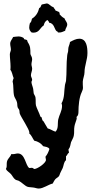

<svg xmlns="http://www.w3.org/2000/svg" viewBox="-20 -791 560 1111"><path d="M486 -484C486 -516 482 -567 439 -567C420 -567 402 -557 385 -548C384 -534 375 -521 375 -508C375 -486 371 -488 369 -471C363 -422 367 -372 362 -322C361 -315 357 -308 356 -300C350 -265 355 -225 336 -193C338 -188 339 -183 339 -178C339 -149 323 -127 317 -100C312 -77 320 -47 301 -29C285 -34 272 -44 256 -48C247 -61 241 -75 233 -87C232 -90 228 -91 227 -93C223 -99 223 -107 220 -113L214 -116C208 -136 192 -165 188 -181C185 -196 188 -213 185 -229C183 -237 177 -244 175 -251C173 -260 174 -269 172 -277C170 -288 162 -306 162 -316C162 -321 166 -324 166 -329C166 -338 159 -346 159 -355C159 -368 166 -380 166 -393C166 -402 162 -410 162 -419C162 -429 166 -439 166 -449C166 -463 156 -472 156 -480C156 -509 156 -524 140 -548C138 -551 139 -555 137 -558C133 -562 126 -562 120 -564L117 -571C108 -577 98 -580 87 -580C77 -580 66 -578 56 -577C50 -563 39 -554 39 -538C39 -526 43 -516 43 -504C43 -495 37 -487 37 -477C37 -453 41 -430 41 -406C41 -400 41 -393 40 -387C51 -374 52 -354 59 -339C56 -332 54 -326 53 -319C60 -292 55 -263 62 -235C66 -223 75 -212 78 -200C81 -190 79 -180 82 -171C83 -165 89 -161 91 -155C94 -147 92 -139 95 -132C103 -111 150 -42 150 -24L149 -19C163 -8 168 9 178 23C199 27 217 38 230 55C241 58 260 59 266 71C261 87 254 103 243 116C243 123 246 128 246 134C246 153 196 187 178 187L169 181L164 180C159 180 154 182 149 181C127 166 126 97 83 97C74 97 65 101 55 101C52 101 49 101 46 100C38 122 19 129 19 155C19 166 20 177 14 187C20 199 34 206 43 216C52 226 58 241 69 248C74 252 82 252 88 255C105 263 124 285 140 290C150 293 161 292 172 294C183 295 193 300 204 300C231 300 259 277 285 271C290 262 294 253 301 245C309 237 320 234 324 223C328 208 337 195 343 181C349 166 349 146 362 136V113C370 108 370 97 378 94L379 90C379 85 376 81 376 76C376 74 377 73 378 71C387 60 387 45 391 32C396 19 405 7 407 -6C411 -24 407 -43 411 -61C412 -71 424 -100 424 -105C424 -109 422 -113 424 -116C433 -122 434 -135 434 -145C434 -178 438 -228 453 -258C457 -268 460 -273 460 -284C460 -296 458 -307 459 -319C460 -337 469 -355 469 -372C469 -411 486 -445 486 -484ZM369 -649C369 -663 357 -672 353 -685C342 -690 333 -699 325 -708C327 -715 322 -716 323 -720V-722C315 -722 310 -729 302 -729C300 -737 292 -742 289 -750C274 -752 265 -771 250 -771C249 -771 224 -766 222 -765C216 -760 217 -746 207 -745C201 -719 188 -697 165 -683C163 -674 161 -662 153 -657C151 -649 149 -640 149 -632C149 -620 154 -611 163 -603C166 -603 169 -602 173 -602C208 -602 210 -629 233 -644C236 -657 242 -671 256 -675C258 -669 264 -667 264 -660C293 -656 294 -626 305 -613C308 -609 316 -609 315 -603H321C335 -602 344 -608 357 -613C358 -626 369 -636 369 -649Z"/></svg>

Font: Margarine
Style: Regular
Weight: 400
Designer: Astigmatic (AOETI)
Foundry: Astigmatic (AOETI)
Version: Version 1.000